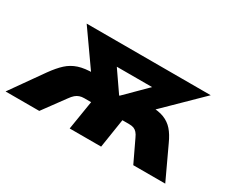

<svg xmlns="http://www.w3.org/2000/svg" viewBox="-138 -726 1123 957"><g transform="rotate(30 424.0 -247.5)"><path d="M-50 0 80 -184Q110 -226 137 -250.5Q164 -275 199 -286.5Q234 -298 288 -298H333L305 -248L131 -495H845L593 -248L561 -298H607Q659 -298 690.5 -285.5Q722 -273 743.5 -248.5Q765 -224 783 -184L869 0H685L626 -124Q619 -140 610.5 -149.5Q602 -159 591.5 -163Q581 -167 565 -167H526L500 0H319L346 -167H306Q292 -167 280 -163Q268 -159 257.5 -150Q247 -141 235 -124L144 0ZM450 -266H453L622 -434L608 -384H318L334 -434Z"/></g></svg>

Font: Nunito Sans 11pt Black
Style: Italic
Weight: 900
Italic angle: -9°
Version: Version 3.101;gftools[0.9.27]